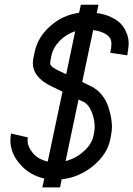

<svg xmlns="http://www.w3.org/2000/svg" viewBox="-20 -748 565 813"><path d="M260.3 -433.6 298.3 -615.7Q260.3 -603.5 232.4 -574.7Q204.6 -545.9 197.8 -512.2L194.8 -496.6Q192.4 -486.8 192.4 -481Q192.4 -473.1 200 -466.1Q207.5 -459 230.5 -447.8ZM312.5 -326.7 257.8 -65.9Q301.3 -77.1 335 -107.7Q368.7 -138.2 375.5 -171.9L378.4 -186.5Q380.9 -198.7 380.9 -210.9Q380.9 -241.7 368.4 -273.7Q356 -305.7 333 -316.9ZM389.6 -692.9Q423.8 -688 449.7 -675.8Q475.6 -663.6 489.5 -649.4Q503.4 -635.3 512 -617.4Q520.5 -599.6 522.7 -586.9Q524.9 -574.2 524.9 -561.5Q524.9 -551.8 519 -513.7L446.8 -524.4Q451.7 -543.9 451.7 -561.5V-564Q451.7 -587.9 430.2 -602.1Q408.7 -616.2 374.5 -620.6L328.1 -400.9L366.2 -382.3Q392.1 -369.6 410.6 -346.7Q429.2 -323.7 438 -297.6Q446.8 -271.5 450.4 -250Q454.1 -228.5 454.1 -210.9Q454.1 -193.8 449.7 -171.9L446.8 -157.2Q433.6 -93.8 374 -45.2Q314.5 3.4 241.2 11.2L234.4 45.4H159.2L167.5 7.8Q107.4 -5.4 66.7 -50.5Q25.9 -95.7 23.9 -149.9Q23.9 -169.9 26.9 -182.6L98.1 -166Q96.7 -161.1 96.7 -154.3Q96.7 -126.5 119.4 -99.6Q142.1 -72.8 182.1 -64L244.6 -359.9L198.2 -382.3Q119.1 -420.4 119.1 -481Q119.1 -495.6 123.5 -512.2L126.5 -526.4Q139.6 -590.8 192.9 -637.7Q246.1 -684.6 314.9 -693.8L322.3 -728H397Z"/></svg>

Font: Anka/Coder Condensed
Style: Italic
Weight: 400
Width: 4
Italic angle: -12°
Monospace: yes
Version: Version 001.100